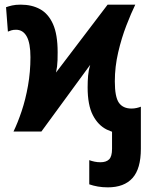

<svg xmlns="http://www.w3.org/2000/svg" viewBox="-20 -566 640 826"><path d="M522 10Q477 10 439.5 -8.5Q402 -27 379.5 -70.5Q357 -114 357 -190Q357 -217 359 -240.5Q361 -264 368 -287L158 0H38Q56 -37 73 -87.5Q90 -138 100.5 -197.5Q111 -257 111 -320Q111 -380 95 -409Q79 -438 49 -438Q37 -438 29 -435.5Q21 -433 14 -430L6 -535Q17 -539 32 -542.5Q47 -546 69 -546Q117 -546 152.5 -526.5Q188 -507 208 -462.5Q228 -418 228 -341Q228 -321 227.5 -306.5Q227 -292 225.5 -280Q224 -268 221 -254L443 -546H562Q544 -509 523.5 -456Q503 -403 488.5 -341Q474 -279 474 -216Q474 -149 491.5 -124Q509 -99 546 -99Q557 -99 568 -101.5Q579 -104 586 -107V-2Q574 3 557 6.5Q540 10 522 10ZM444 240Q421 240 401 236.5Q381 233 364 227V123Q375 127 387 129.5Q399 132 412 132Q437 132 449.5 119.5Q462 107 462 74V-26L586 -77V74Q586 160 550 200Q514 240 444 240Z"/></svg>

Font: Noto Sans Mono
Style: Bold
Weight: 700
Designer: Monotype Design Team
Foundry: Monotype Imaging Inc.
Version: Version 2.014